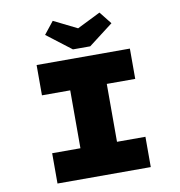

<svg xmlns="http://www.w3.org/2000/svg" viewBox="-98 -1027 1049 1117"><g transform="rotate(-10 426.5 -468.5)"><path d="M151 0V-179H318V-521H151V-700H702V-521H534V-179H702V0ZM375 -753 230 -864 288 -937 441 -861H411L564 -937L622 -864L477 -753Z"/></g></svg>

Font: Lexend Mega Black
Style: Regular
Weight: 900
Version: Version 1.007